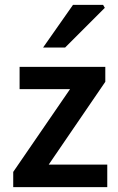

<svg xmlns="http://www.w3.org/2000/svg" viewBox="-20 -764 483 784"><path d="M34 0V-62L266 -400H60V-491H410V-430L179 -92H418V0ZM156 -570 278 -744H401L408 -732L246 -570Z"/></svg>

Font: Mada SemiBold
Style: Regular
Weight: 600
Designer: Khaled Hosny
Version: Version 1.5